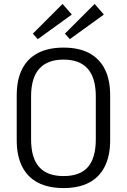

<svg xmlns="http://www.w3.org/2000/svg" viewBox="-20 -949 645 976"><path d="M303 7Q226 7 173 -20.5Q120 -48 92.5 -102.5Q65 -157 65 -236V-464Q65 -544 92.5 -598Q120 -652 173 -679.5Q226 -707 303 -707Q380 -707 432.5 -679.5Q485 -652 512.5 -598Q540 -544 540 -464V-236Q540 -157 512.5 -102.5Q485 -48 432.5 -20.5Q380 7 303 7ZM303 -54Q387 -54 427 -100Q467 -146 467 -241V-459Q467 -553 426 -599.5Q385 -646 303 -646Q221 -646 179.5 -599.5Q138 -553 138 -459V-241Q138 -146 179 -100Q220 -54 303 -54ZM345 -875 172 -750 147 -778 298 -929ZM508 -875 335 -750 310 -778 461 -929Z"/></svg>

Font: Pathway Extreme SemiCondensed Light
Style: Regular
Weight: 300
Width: 4
Version: Version 1.001;gftools[0.9.26]